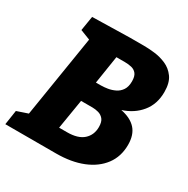

<svg xmlns="http://www.w3.org/2000/svg" viewBox="-167 -848 966 989"><g transform="rotate(30 316.0 -353.5)"><path d="M595 -224Q595 -154 557.5 -104Q520 -54 453 -27Q386 0 295 0H-6L7 -86L72 -108L150 -593L91 -616L105 -702L328 -707H411Q438 -707 473.5 -703Q509 -699 542.5 -684.5Q576 -670 598.5 -639Q621 -608 621 -553Q621 -481 581 -432Q541 -383 475 -362Q535 -350 565 -316.5Q595 -283 595 -224ZM367 -585H317L291 -419H320Q338 -419 360 -422.5Q382 -426 402.5 -436Q423 -446 436 -465.5Q449 -485 449 -517Q449 -547 437.5 -561.5Q426 -576 407.5 -580.5Q389 -585 367 -585ZM290 -123Q355 -123 387 -152Q419 -181 419 -228Q419 -259 406.5 -274Q394 -289 375.5 -294Q357 -299 340 -299H272L243 -123Z"/></g></svg>

Font: Bitter ExtraBold
Style: Italic
Weight: 800
Italic angle: -9°
Designer: Sol Matas, and Bitter project Authors
Foundry: Sol Matas
Version: Version 2.001